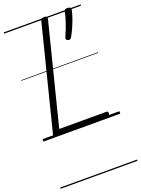

<svg xmlns="http://www.w3.org/2000/svg" viewBox="-228 -1002 1088 1484"><g transform="rotate(-20 316.0 -259.5)"><path d="M109 0Q81 0 87 -23L304 -884Q306 -894 312.5 -898.5Q319 -903 334 -903Q348 -903 354.5 -898.5Q361 -894 358 -883L148 -50H536Q546 -50 548.5 -44Q551 -38 549 -25Q546 -12 540 -6Q534 0 525 0ZM446 -673Q435 -677 433 -684.5Q431 -692 436 -703Q447 -726 459 -757Q471 -788 481.5 -821Q492 -854 497 -883Q499 -894 504.5 -900.5Q510 -907 525 -907Q543 -907 549.5 -900.5Q556 -894 554 -883Q548 -852 535 -815.5Q522 -779 506.5 -744.5Q491 -710 476 -685Q472 -677 465.5 -673Q459 -669 446 -673ZM0 378H632V388H0ZM0 -20H632V0H0ZM0 -505H632V-500H0ZM0 -898H632V-888H0Z"/></g></svg>

Font: Playwrite DE SAS Guides
Style: Regular
Weight: 400
Designer: Veronika Burian, José Scaglione
Foundry: TypeTogether
Version: Version 1.003